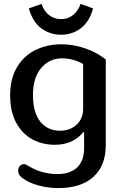

<svg xmlns="http://www.w3.org/2000/svg" viewBox="-20 -728 616 984"><path d="M128 -685 193 -708Q205 -671 231.5 -650.5Q258 -630 293 -630Q328 -630 354 -650.5Q380 -671 393 -708L457 -685Q438 -616 394 -583Q350 -550 293 -550Q236 -550 191.5 -583Q147 -616 128 -685ZM112 196Q92 184 82.5 173Q73 162 73 147Q73 132 82 122.5Q91 113 103 113Q108 113 115 116.5Q122 120 132 126Q196 164 274 164Q341 164 376 129.5Q411 95 411 33V-51H407Q383 -21 346.5 -3.5Q310 14 261 14Q198 14 146.5 -13.5Q95 -41 63.5 -98Q32 -155 32 -240Q32 -326 68 -385Q104 -444 163.5 -472.5Q223 -501 295 -501Q356 -501 417 -480Q478 -459 522 -423V16Q522 121 458.5 178.5Q395 236 278 236Q232 236 187 225Q142 214 112 196ZM406 -171V-400Q384 -413 356 -421Q328 -429 298 -429Q233 -429 191 -379.5Q149 -330 149 -241Q149 -151 186.5 -104.5Q224 -58 288 -58Q339 -58 372.5 -89Q406 -120 406 -171Z"/></svg>

Font: Maitree Semibold
Style: Regular
Weight: 600
Designer: CadsonDemak Team
Foundry: CadsonDemak
Version: Version 1.010